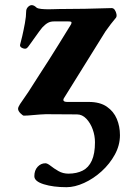

<svg xmlns="http://www.w3.org/2000/svg" viewBox="-20 -457 500 767"><path d="M245.6 290.8Q192.8 290.8 155 279.1Q117.2 267.4 117.2 246.9Q117.2 223.5 130.3 209.3Q143.5 195.2 161.3 195.2Q169.3 195.2 182.3 205.5Q195.3 215.9 213.3 226.3Q231.3 236.7 253.7 236.7Q286.6 236.5 310.3 224.5Q334.1 212.4 346.7 184.7Q359.4 156.9 359.4 111.3Q359.4 85.1 350.3 59.7Q341.2 34.4 324.8 17.2Q308.4 0 287.6 0L163.4 -0.8Q139.9 0 114.5 2.5Q89 5 75.2 5Q71.2 5 61.7 -4.4Q52.2 -13.7 52.2 -22.7Q52.2 -28.9 59.9 -41Q67.6 -53 77.4 -66.5Q87.1 -79.9 93.3 -89.7Q117.5 -128.1 136.6 -157.4Q155.7 -186.6 173.9 -215.2Q192.2 -243.7 213.2 -277.8Q234.2 -311.8 263.7 -359.7Q265.7 -363.6 265.7 -367.5Q265.7 -371.4 253.1 -371.4H195.1Q181.3 -371.4 170.9 -365.5Q160.6 -359.7 148.8 -347.1Q145.2 -343.4 136.5 -331.2Q127.7 -319 117.7 -305.1Q107.6 -291.2 99.5 -279.6Q91.4 -268 88.2 -265.5Q82 -259.8 70.4 -264.5Q58.7 -269.2 60.1 -277.7Q63.3 -288.5 68.9 -312.8Q74.5 -337.1 79.5 -364.4Q84.5 -391.7 84.5 -411.1Q84.5 -421.6 91.7 -429Q98.9 -436.5 106.8 -436.5Q115.8 -436.5 125.9 -426.7Q130.9 -422.7 144.7 -421.3Q158.4 -419.9 173.9 -419.9Q185.7 -419.9 196.9 -420.4Q208.1 -420.9 215.1 -420.9Q263 -420.9 319.3 -421.9Q375.6 -422.9 425.7 -424.7Q433.7 -424.7 438.5 -417.4Q443.4 -410 445.2 -400.9Q447 -391.7 443.4 -386.4Q431.8 -372.6 422.4 -360.4Q413.1 -348.2 401.3 -331.5L235.4 -64.8Q231.4 -57.9 234.5 -53.9Q237.6 -49.8 249.8 -49.8H334.4Q379.4 -49.8 406.8 -30.8Q434.2 -11.8 446.7 18.1Q459.2 48.1 459.2 82.7Q459.2 123.4 438.7 160.7Q418.2 198 385.8 227.4Q353.4 256.8 316 273.8Q278.6 290.8 245.6 290.8Z"/></svg>

Font: EB Garamond
Style: Italic
Weight: 400
Italic angle: -17.2°
Designer: Georg Duffner and Octavio Pardo
Foundry: Georg Duffner
Version: Version 1.001